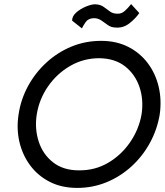

<svg xmlns="http://www.w3.org/2000/svg" viewBox="-20 -910 807 940"><path d="M333 -809Q333 -831 353.5 -849Q374 -867 401 -878Q428 -889 446 -889Q472 -888 488 -876Q504 -864 519.5 -853Q535 -842 559 -843Q576 -843 591.5 -857Q607 -871 622 -890L662 -846Q644 -820 614.5 -796.5Q585 -773 549 -775Q525 -775 508.5 -787Q492 -799 476 -810Q460 -821 439 -821Q412 -820 399.5 -802Q387 -784 381 -771ZM71 -350Q82 -424 117.5 -489Q153 -554 207.5 -604Q262 -654 330 -682Q398 -710 475 -710Q550 -710 608 -680.5Q666 -651 704 -600Q742 -549 757 -484.5Q772 -420 762 -350Q750 -277 714.5 -211.5Q679 -146 624.5 -96Q570 -46 502 -18Q434 10 358 10Q282 10 224 -19.5Q166 -49 128 -100Q90 -151 75 -215.5Q60 -280 71 -350ZM160 -350Q149 -280 169.5 -217Q190 -154 240 -115Q290 -76 366 -76Q444 -75 508.5 -112.5Q573 -150 616.5 -213Q660 -276 673 -350Q684 -421 663 -483.5Q642 -546 592.5 -585Q543 -624 466 -625Q389 -625 324 -587.5Q259 -550 215.5 -487.5Q172 -425 160 -350Z"/></svg>

Font: Jost*
Style: Italic
Weight: 400
Italic angle: -10°
Version: Version 3.7